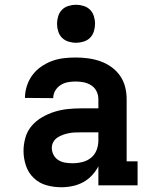

<svg xmlns="http://www.w3.org/2000/svg" viewBox="-20 -780 640 808"><path d="M238 8Q206 8 175.5 -0.5Q145 -9 122 -31Q99 -53 89 -83.5Q79 -114 79 -145Q79 -173 87 -201Q95 -229 113.5 -250.5Q132 -272 157 -286.5Q182 -301 209 -309.5Q236 -318 264.5 -321Q293 -324 321 -324H394V-362Q394 -380 386.5 -395.5Q379 -411 364.5 -420.5Q350 -430 333 -433.5Q316 -437 298 -437Q282 -437 265.5 -434Q249 -431 235 -422Q221 -413 212.5 -398.5Q204 -384 204 -367Q204 -367 204 -367Q204 -367 204 -367L85 -368Q85 -368 85 -368Q85 -368 85 -368Q85 -393 93 -418Q101 -443 116 -463.5Q131 -484 152.5 -499Q174 -514 198 -523Q222 -532 247.5 -535Q273 -538 298 -538Q325 -538 351 -534.5Q377 -531 401.5 -522.5Q426 -514 448 -498.5Q470 -483 485 -461.5Q500 -440 506.5 -414.5Q513 -389 513 -362V-101H559V0H394V-80Q383 -59 366.5 -41.5Q350 -24 329.5 -13Q309 -2 285.5 3Q262 8 238 8ZM285 -93Q306 -93 326.5 -98Q347 -103 363 -116Q379 -129 386.5 -148.5Q394 -168 394 -189V-223H321Q308 -223 295 -222.5Q282 -222 269.5 -219.5Q257 -217 244.5 -212.5Q232 -208 221.5 -201Q211 -194 204.5 -182.5Q198 -171 198 -158Q198 -142 205.5 -128Q213 -114 226 -106Q239 -98 254.5 -95.5Q270 -93 285 -93ZM300 -600Q284 -600 268 -605Q252 -610 241 -621Q230 -632 225 -648Q220 -664 220 -680Q220 -696 225 -712Q230 -728 241 -739Q252 -750 268 -755Q284 -760 300 -760Q316 -760 332 -755Q348 -750 359 -739Q370 -728 375 -712Q380 -696 380 -680Q380 -664 375 -648Q370 -632 359 -621Q348 -610 332 -605Q316 -600 300 -600Z"/></svg>

Font: Iosevka Slab Extended
Style: Bold
Weight: 700
Width: 7
Monospace: yes
Designer: Belleve Invis
Foundry: Belleve Invis
Version: Version 11.1.0; ttfautohint (v1.8.3)